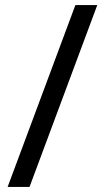

<svg xmlns="http://www.w3.org/2000/svg" viewBox="-20 -734 412 754"><path d="M362 -714 96 0H10L276 -714Z"/></svg>

Font: Noto Sans Osmanya
Style: Regular
Weight: 400
Designer: Monotype Design Team
Foundry: Monotype Imaging Inc.
Version: Version 2.001; ttfautohint (v1.8.4.7-5d5b)